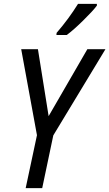

<svg xmlns="http://www.w3.org/2000/svg" viewBox="-20 -967 562 987"><path d="M170 -272 89 -714H175L230 -370L429 -714H522L254 -271L197 0H112ZM271 -798Q334 -871 381 -947H478V-938Q457 -910 407 -861Q357 -812 323 -787H270Z"/></svg>

Font: Noto Sans UI Narrow
Style: Italic
Weight: 400
Width: 4
Italic angle: -12°
Designer: Monotype Design Team
Foundry: Monotype Imaging Inc.
Version: Version 1.001